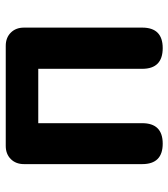

<svg xmlns="http://www.w3.org/2000/svg" viewBox="22 -622 600 685"><g transform="rotate(-90 322.5 -280.0)"><path d="M152 0Q79 0 79 -73V-495Q79 -524 97 -542Q115 -560 144 -560H322H501Q530 -560 548 -542Q566 -524 566 -495V-73Q566 0 493 0Q419 0 419 -73V-444H225V-73Q225 0 152 0Z"/></g></svg>

Font: GenSenRounded TW B
Style: Regular
Weight: 700
Version: Version 1.501;PS 1;hotconv 16.6.51;makeotf.lib2.5.65220